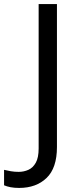

<svg xmlns="http://www.w3.org/2000/svg" viewBox="-98 -734 391 944"><path d="M-4 190Q-28 190 -46 186.5Q-64 183 -78 177V101Q-62 105 -44 108Q-26 111 -6 111Q19 111 41.5 101Q64 91 78 66Q92 41 92 -4V-714H182V-11Q182 92 131 141Q80 190 -4 190Z"/></svg>

Font: Noto Sans Khudawadi
Style: Regular
Weight: 400
Designer: Monotype Design Team
Foundry: Monotype Imaging Inc.
Version: Version 2.003; ttfautohint (v1.8.4.7-5d5b)